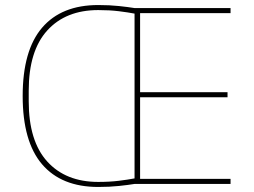

<svg xmlns="http://www.w3.org/2000/svg" viewBox="-20 -730 1007 762"><path d="M514 0Q490 4 452.5 8Q415 12 370 12Q224 12 147 -78Q70 -168 70 -349Q70 -530 147 -620Q224 -710 370 -710Q415 -710 452.5 -706Q490 -702 514 -698H895V-678H536V-364H883V-344H536V-20H895V0ZM370 -8Q415 -8 451.5 -12.5Q488 -17 514 -22V-676Q488 -681 451.5 -685.5Q415 -690 370 -690Q241 -690 167.5 -609Q94 -528 94 -370V-328Q94 -170 167.5 -89Q241 -8 370 -8Z"/></svg>

Font: IBM Plex Sans Hebrew Thin
Style: Regular
Weight: 100
Designer: Mike Abbink, Paul van der Laan, Pieter van Rosmalen, Yanek Iontef
Foundry: Bold Monday
Version: Version 1.2